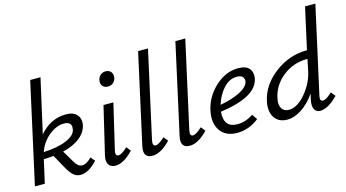

<svg xmlns="http://www.w3.org/2000/svg" viewBox="-80 -1009 2366 1313"><g transform="rotate(-15 1103.5 -352.5)"><path d="M449 -93 474 -63Q412 5 354 5Q325 5 304 -14Q283 -33 260 -74L208 -168Q164 -164 138 -164L101 0H31L188 -711H261L175 -329Q252 -421 364 -421Q414 -421 439 -393.5Q464 -366 457 -323Q447 -272 401 -235Q355 -198 279 -180L328 -97Q352 -55 380 -55Q413 -55 449 -93ZM332 -364Q281 -364 227.5 -321.5Q174 -279 150 -211Q249 -215 312 -241.5Q375 -268 382 -308Q393 -364 332 -364Z M691 -530Q666 -530 653 -546.5Q640 -563 645 -588Q649 -609 664.5 -622Q680 -635 701 -635Q726 -635 739 -618Q752 -601 747 -576Q743 -555 727.5 -542.5Q712 -530 691 -530ZM601 6Q569 6 554 -15.5Q539 -37 548 -79L628 -416H698L623 -97Q613 -57 639 -57Q661 -57 704 -97L728 -66Q659 6 601 6Z M864 6Q793 6 812 -77L952 -711H1022L886 -97Q878 -57 902 -57Q924 -57 967 -97L992 -66Q922 6 864 6Z M1128 6Q1057 6 1076 -77L1216 -711H1286L1150 -97Q1142 -57 1166 -57Q1188 -57 1231 -97L1256 -66Q1186 6 1128 6Z M1582 -421Q1638 -421 1660.5 -392.5Q1683 -364 1674 -321Q1648 -199 1392 -164Q1382 -52 1480 -52Q1540 -52 1592 -89L1618 -51Q1546 5 1464 5Q1383 5 1344.5 -49.5Q1306 -104 1325 -192Q1346 -286 1420 -353.5Q1494 -421 1582 -421ZM1607 -318Q1611 -335 1600.5 -351Q1590 -367 1558 -367Q1505 -367 1463 -321Q1421 -275 1402 -210Q1489 -226 1544.5 -255Q1600 -284 1607 -318Z M2087 -57Q2109 -57 2152 -97L2177 -66Q2106 6 2052 6Q2021 6 2009.5 -18.5Q1998 -43 2007 -84L2016 -125Q1975 -65 1922 -29.5Q1869 6 1817 6Q1759 6 1729.5 -35.5Q1700 -77 1713 -147Q1735 -259 1838.5 -338.5Q1942 -418 2069 -418L2134 -711H2207L2071 -97Q2061 -57 2087 -57ZM1845 -56Q1905 -56 1964 -126Q2023 -196 2040 -278L2057 -360Q1955 -360 1879.5 -299Q1804 -238 1788 -147Q1780 -107 1795.5 -81.5Q1811 -56 1845 -56Z"/></g></svg>

Font: EauTest Medium
Style: Italic
Weight: 500
Italic angle: -12°
Designer: Christian Thalmann (Catharsis Fonts)
Version: Version 0.001;PS 000.001;hotconv 1.0.88;makeotf.lib2.5.64775